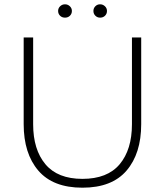

<svg xmlns="http://www.w3.org/2000/svg" viewBox="-20 -862 767 892"><path d="M636 -688V-285Q636 -149 568 -69.5Q500 10 363 10Q226 10 158 -69.5Q90 -149 90 -285V-688H134V-285Q134 -167 191 -99Q248 -31 363 -31Q479 -31 536 -99Q593 -167 593 -285V-688ZM305 -789Q296 -780 282 -780Q268 -780 259 -789Q250 -798 250 -811Q250 -824 259.5 -833Q269 -842 282 -842Q295 -842 304.5 -833Q314 -824 314 -811Q314 -798 305 -789ZM445 -780Q432 -780 423 -789Q414 -798 414 -811Q414 -824 423 -833Q432 -842 445 -842Q458 -842 467.5 -833Q477 -824 477 -811Q477 -798 468 -789Q459 -780 445 -780Z"/></svg>

Font: Roundo Light
Style: Regular
Weight: 300
Designer: Namrata Goyal (Gurmukhi), Shiva Nallaperumal (Latin)
Foundry: Indian Type Foundry
Version: Version 1.000;PS 1.0;hotconv 1.0.88;makeotf.lib2.5.647800